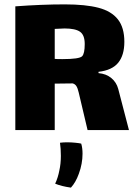

<svg xmlns="http://www.w3.org/2000/svg" viewBox="-20 -594 620 877"><path d="M569 0H380L346 -144Q344 -152 339.5 -171.5Q335 -191 329 -200.5Q323 -210 312 -213Q284 -212 230 -212V0H50V-565Q171 -574 276 -574Q371 -574 430 -558.5Q489 -543 518.5 -505.5Q548 -468 548 -403Q548 -342 520 -307.5Q492 -273 430 -266V-260Q465 -257 488.5 -237.5Q512 -218 520 -188ZM265 -324Q342 -324 355 -337Q367 -349 367 -393Q367 -434 345.5 -449Q324 -464 275 -464Q264 -464 230 -462V-325Q239 -324 265 -324ZM286 56Q305 56 324.5 58Q344 60 351 62Q357 82 357 108Q357 154 340 200Q326 239 304 263Q261 257 232 245Q245 217 251 185Q258 154 258 118Q258 85 254 58Q270 56 286 56Z"/></svg>

Font: Lalezar
Style: Regular
Weight: 400
Designer: Borna Izadpanah
Foundry: Borna Izadpanah
Version: Version 1.003